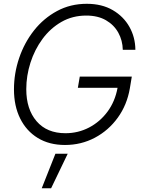

<svg xmlns="http://www.w3.org/2000/svg" viewBox="-20 -759 752 1020"><path d="M325.2 11.2Q241.7 11.2 180.9 -25.9Q120.1 -63 87.2 -129.4Q54.2 -195.8 54.2 -284.2Q54.2 -369.6 81.8 -450.9Q109.4 -532.2 160.6 -597.2Q211.9 -662.1 283 -700.4Q354 -738.8 440.9 -738.8Q521.5 -738.8 579.1 -705.1Q636.7 -671.4 667.7 -616Q698.7 -560.5 699.2 -494.6H632.3Q631.3 -543.9 608.6 -585.2Q585.9 -626.5 543 -651.4Q500 -676.3 438.5 -676.3Q365.2 -676.3 306.4 -642.6Q247.6 -608.9 205.8 -552.2Q164.1 -495.6 141.8 -426Q119.6 -356.4 119.6 -285.2Q119.6 -178.7 174.3 -115Q229 -51.3 328.1 -51.3Q395 -51.3 453.1 -81.5Q511.2 -111.8 551.3 -166Q591.3 -220.2 604.5 -292.5H393.6L403.8 -352.1H680.2L669.9 -290Q654.8 -201.7 605.7 -133.8Q556.6 -65.9 483.9 -27.3Q411.1 11.2 325.2 11.2ZM201.7 241.2 274.4 57.6H339.8L251.5 241.2Z"/></svg>

Font: Inter Display Light
Style: Italic
Weight: 300
Italic angle: -9.39999°
Designer: Rasmus Andersson
Foundry: rsms
Version: Version 4.000;git-a52131595